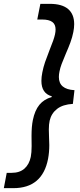

<svg xmlns="http://www.w3.org/2000/svg" viewBox="-57 -832 416 998"><path d="M-22 66.4H3.4Q44.9 66.4 69.8 44.7Q94.7 22.9 103 -16.6Q107.4 -39.1 107.4 -72.3L106.9 -125.5Q106.9 -174.3 113.8 -208Q124 -258.3 147.9 -287.4Q171.9 -316.4 211.9 -327.6V-331.5Q158.2 -346.7 158.2 -411.6Q158.2 -432.1 163.1 -456.1Q168.5 -483.4 177.2 -509Q186 -534.7 201.7 -574.7Q213.4 -603.5 219.5 -621.1Q225.6 -638.7 229 -653.8Q231.9 -668 231.9 -678.7Q231.9 -705.6 214.6 -718Q197.3 -730.5 162.6 -730.5H136.7L152.8 -812H202.1Q265.1 -812 296.9 -785.2Q328.6 -758.3 328.6 -706.5Q328.6 -687.5 324.2 -665.5Q318.8 -638.2 309.3 -612.3Q299.8 -586.4 284.7 -551.8Q271 -519.5 263.4 -499.5Q255.9 -479.5 252 -459.5Q249 -444.8 249 -431.6Q249 -367.7 330.1 -363.3L321.8 -292Q269.5 -289.1 239.7 -265.9Q210 -242.7 201.2 -205.1Q196.8 -186 196.8 -158.7Q196.8 -147.5 197.8 -122.1Q199.2 -101.1 199.2 -78.1Q199.2 -40 192.9 -6.8Q163.6 146 12.2 146H-37.1Z"/></svg>

Font: Reddit Sans Fudge SmBold Italic
Style: Regular
Weight: 600
Italic angle: -11.25°
Designer: Stephen Hutchings
Version: Version 1.013